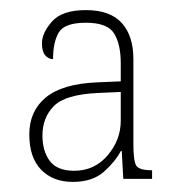

<svg xmlns="http://www.w3.org/2000/svg" viewBox="-20 -740 347 380"><path d="M124 -380Q85 -380 61.5 -404Q38 -428 38 -474Q38 -520 70.5 -547Q103 -574 172 -577L219 -579V-615Q219 -652 206 -673.5Q193 -695 150 -695Q108 -695 96.5 -676Q85 -657 85 -623Q76 -623 69.5 -630.5Q63 -638 63 -654Q63 -675 83 -697.5Q103 -720 150 -720Q198 -720 221 -694.5Q244 -669 244 -623V-454Q244 -422 249.5 -412.5Q255 -403 281 -403V-386H224L221 -441H219Q208 -420 185.5 -400Q163 -380 124 -380ZM127 -402Q167 -402 193 -432.5Q219 -463 219 -501V-558L174 -556Q109 -553 86.5 -530Q64 -507 64 -472Q64 -441 78.5 -421.5Q93 -402 127 -402Z"/></svg>

Font: Noto Serif Hebrew SemiCondensed Thin
Style: Regular
Weight: 100
Width: 4
Designer: Monotype Design Team
Foundry: Monotype Imaging Inc.
Version: Version 2.004; ttfautohint (v1.8.4.7-5d5b)